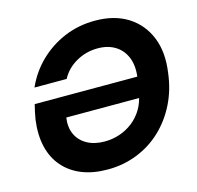

<svg xmlns="http://www.w3.org/2000/svg" viewBox="-105 -822 969 945"><g transform="rotate(-15 379.0 -350.0)"><path d="M331 12Q257 12 200.5 -10.5Q144 -33 106.5 -76Q69 -119 54.5 -179.5Q40 -240 50 -316Q53 -334 57 -353.5Q61 -373 66 -392H611L593 -288H199Q192 -239 209 -202.5Q226 -166 263 -145.5Q300 -125 352 -125Q392 -125 429 -137.5Q466 -150 496.5 -174Q527 -198 547.5 -232.5Q568 -267 575 -311L587 -379Q597 -441 580.5 -485Q564 -529 526.5 -553Q489 -577 436 -577Q377 -577 326.5 -548.5Q276 -520 250 -471H86Q118 -543 173.5 -597Q229 -651 301.5 -681.5Q374 -712 458 -712Q557 -712 625 -669Q693 -626 724 -549.5Q755 -473 740 -370Q730 -286 695 -216Q660 -146 606 -95Q552 -44 481.5 -16Q411 12 331 12Z"/></g></svg>

Font: DM Sans 36pt Black
Style: Italic
Weight: 900
Italic angle: -10°
Designer: Colophon Foundry, Jonny Pinhorn
Foundry: Colophon Foundry
Version: Version 4.004;gftools[0.9.30]